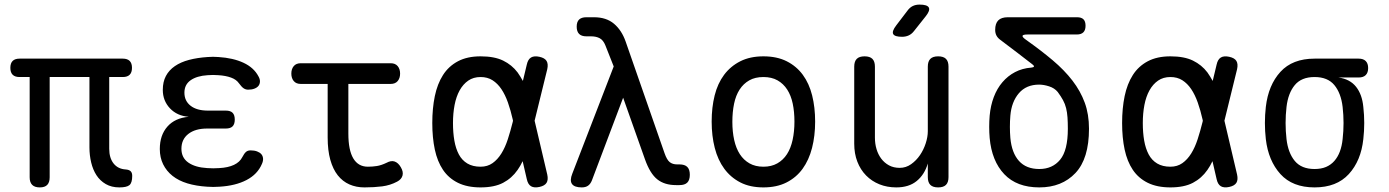

<svg xmlns="http://www.w3.org/2000/svg" viewBox="-20 -805 6040 835"><path d="M499 10Q465 10 440 -4.5Q415 -19 399.5 -43Q384 -67 376.5 -98.5Q369 -130 369 -164V-470H196V-34Q196 -12 185.5 -1Q175 10 153 10Q131 10 120 -1Q109 -12 109 -34V-470H65Q45 -470 35 -480Q25 -490 25 -510Q25 -530 35 -540Q45 -550 65 -550H514Q534 -550 544 -540Q554 -530 554 -510Q554 -490 544 -480Q534 -470 514 -470H455V-158Q455 -118 474 -94Q493 -70 527 -68Q541 -67 548 -60.5Q555 -54 555 -40Q555 -10 543 0Q531 10 499 10Z M1104 -473Q1111 -461 1110.5 -450Q1110 -439 1104 -431.5Q1098 -424 1086.5 -419.5Q1075 -415 1059 -415Q1054 -415 1049 -416.5Q1044 -418 1039.5 -421Q1035 -424 1030 -429.5Q1025 -435 1019 -443Q1008 -459 985 -467.5Q962 -476 930 -478Q918 -479 906.5 -479Q895 -479 883 -478Q836 -475 809 -456Q782 -437 782 -402Q782 -366 809 -345Q836 -324 884 -324H962Q982 -324 991.5 -314.5Q1001 -305 1001 -285Q1001 -265 991.5 -255.5Q982 -246 962 -246H881Q829 -246 799 -222.5Q769 -199 769 -158Q769 -119 799 -98Q829 -77 881 -74Q894 -73 907.5 -73Q921 -73 934 -74Q972 -76 997.5 -88Q1023 -100 1034 -122Q1038 -130 1042 -135.5Q1046 -141 1050 -144.5Q1054 -148 1059 -149.5Q1064 -151 1070 -151Q1086 -151 1098 -146.5Q1110 -142 1116.5 -134.5Q1123 -127 1124 -116Q1125 -105 1119 -92Q1100 -47 1052 -22Q1004 3 934 7Q921 8 907.5 8Q894 8 881 7Q833 4 795 -7.5Q757 -19 730.5 -40Q704 -61 689.5 -90.5Q675 -120 675 -157Q675 -217 708 -254.5Q741 -292 801 -297Q750 -301 719 -334Q688 -367 688 -414Q688 -449 701.5 -474.5Q715 -500 740.5 -517.5Q766 -535 802 -544.5Q838 -554 883 -557Q895 -558 906.5 -558Q918 -558 930 -557Q994 -553 1039 -532Q1084 -511 1104 -473Z M1679 -530Q1699 -530 1709.5 -517.5Q1720 -505 1720 -485Q1720 -465 1709.5 -452.5Q1699 -440 1679 -440H1495V-224Q1495 -152 1516.5 -116Q1538 -80 1580 -80Q1600 -80 1619 -83Q1638 -86 1661 -97Q1681 -108 1696.5 -102.5Q1712 -97 1723 -78Q1735 -58 1730.5 -41.5Q1726 -25 1707 -15Q1677 1 1642 5.5Q1607 10 1565 10Q1529 10 1499.5 -3Q1470 -16 1449 -42.5Q1428 -69 1416.5 -110Q1405 -151 1405 -207V-440H1288Q1268 -440 1257.5 -452.5Q1247 -465 1247 -485Q1247 -505 1257.5 -517.5Q1268 -530 1288 -530Z M2360 -46Q2365 -23 2357 -10Q2349 3 2326 8Q2303 13 2289.5 5Q2276 -3 2271 -26L2253 -104Q2243 -83 2231 -66Q2206 -30 2168 -10Q2130 10 2070 10Q2012 10 1971.5 -10Q1931 -30 1906.5 -66.5Q1882 -103 1871 -154.5Q1860 -206 1860 -270Q1860 -334 1871 -387Q1882 -440 1906.5 -478.5Q1931 -517 1971.5 -538.5Q2012 -560 2070 -560Q2130 -560 2168 -541.5Q2206 -523 2231 -490Q2243 -473 2254 -453L2271 -524Q2276 -547 2289.5 -555Q2303 -563 2326 -558Q2349 -553 2357 -540Q2365 -527 2360 -504L2305 -280ZM2211 -280 2210 -285Q2201 -325 2189 -359Q2177 -393 2160.5 -417.5Q2144 -442 2122 -456Q2100 -470 2070 -470Q2039 -470 2016.5 -454.5Q1994 -439 1979 -412Q1964 -385 1957 -348.5Q1950 -312 1950 -270Q1950 -228 1956 -193.5Q1962 -159 1975.5 -133.5Q1989 -108 2012.5 -94Q2036 -80 2070 -80Q2100 -80 2122 -95.5Q2144 -111 2160.5 -137.5Q2177 -164 2188.5 -199.5Q2200 -235 2210 -275Z M2554 -20Q2548 -5 2537.5 2.5Q2527 10 2510 10Q2478 10 2467.5 -5Q2457 -20 2469 -50L2649 -516L2613 -607Q2604 -630 2588.5 -638.5Q2573 -647 2550 -647H2530Q2509 -647 2498.5 -657.5Q2488 -668 2488 -689Q2488 -710 2498.5 -720Q2509 -730 2530 -730H2563Q2617 -730 2650.5 -701.5Q2684 -673 2701 -624L2870 -139Q2880 -110 2892.5 -100Q2905 -90 2925 -90H2935Q2958 -90 2969 -79Q2980 -68 2980 -45Q2980 -22 2969 -11Q2958 0 2935 0H2920Q2870 0 2838.5 -25Q2807 -50 2785 -112L2690 -380Z M3300 10Q3242 10 3200 -11.5Q3158 -33 3130 -71Q3102 -109 3088.5 -161.5Q3075 -214 3075 -276Q3075 -338 3088 -390Q3101 -442 3129 -479.5Q3157 -517 3199.5 -538.5Q3242 -560 3300 -560Q3359 -560 3401.5 -538.5Q3444 -517 3471.5 -479.5Q3499 -442 3512 -390Q3525 -338 3525 -276Q3525 -214 3511.5 -161.5Q3498 -109 3470.5 -71Q3443 -33 3400.5 -11.5Q3358 10 3300 10ZM3300 -80Q3335 -80 3360.5 -94.5Q3386 -109 3402.5 -134.5Q3419 -160 3427 -196.5Q3435 -233 3435 -276Q3435 -319 3427.5 -354.5Q3420 -390 3403.5 -415.5Q3387 -441 3361.5 -455.5Q3336 -470 3300 -470Q3264 -470 3238.5 -455.5Q3213 -441 3196.5 -415.5Q3180 -390 3172.5 -354Q3165 -318 3165 -275Q3165 -232 3173 -196Q3181 -160 3197.5 -134.5Q3214 -109 3239.5 -94.5Q3265 -80 3300 -80Z M4015 -234V-515Q4015 -538 4026 -549Q4037 -560 4060 -560Q4083 -560 4094 -549Q4105 -538 4105 -515V-35Q4105 -12 4094 -1Q4083 10 4060 10Q4037 10 4026 -1Q4015 -12 4015 -35V-94Q4001 -46 3967 -18Q3933 10 3878 10Q3838 10 3804.5 -3.5Q3771 -17 3746.5 -42Q3722 -67 3708.5 -102Q3695 -137 3695 -180V-515Q3695 -538 3706 -549Q3717 -560 3740 -560Q3763 -560 3774 -549Q3785 -538 3785 -515V-206Q3785 -180 3792 -156.5Q3799 -133 3812.5 -115Q3826 -97 3846 -86Q3866 -75 3893 -75Q3920 -75 3942.5 -91Q3965 -107 3981 -130.5Q3997 -154 4006 -182Q4015 -210 4015 -234ZM3955 -670Q3945 -657 3932 -651Q3919 -645 3903 -645Q3871 -645 3864.5 -657Q3858 -669 3878 -695L3926 -758Q3936 -772 3949 -778.5Q3962 -785 3979 -785Q4013 -785 4019.5 -772Q4026 -759 4005 -733Z M4442 -632Q4507 -586 4558 -543Q4609 -500 4644 -454.5Q4679 -409 4697.5 -358.5Q4716 -308 4716 -245Q4716 -115 4657 -52.5Q4598 10 4500 10Q4402 10 4347.5 -47.5Q4293 -105 4284 -205Q4282 -229 4282 -253.5Q4282 -278 4284 -302Q4288 -346 4302 -383Q4316 -420 4339.5 -447.5Q4363 -475 4394.5 -491.5Q4426 -508 4465 -511Q4475 -512 4476.5 -515.5Q4478 -519 4470 -525Q4441 -548 4406.5 -574Q4372 -600 4330 -632Q4319 -640 4313.5 -650.5Q4308 -661 4308 -675Q4308 -703 4321.5 -716.5Q4335 -730 4363 -730H4664Q4683 -730 4692 -721Q4701 -712 4701 -693Q4701 -674 4691.5 -664.5Q4682 -655 4663 -655H4449Q4429 -655 4427 -649.5Q4425 -644 4442 -632ZM4580 -405Q4566 -422 4542.5 -429.5Q4519 -437 4499 -437Q4443 -437 4411 -399.5Q4379 -362 4374 -302Q4372 -278 4372 -253.5Q4372 -229 4374 -205Q4380 -140 4411.5 -105Q4443 -70 4500 -70Q4557 -70 4590.5 -110.5Q4624 -151 4624 -245Q4624 -273 4622.5 -294.5Q4621 -316 4616.5 -334.5Q4612 -353 4603 -369.5Q4594 -386 4580 -405Z M5360 -46Q5365 -23 5357 -10Q5349 3 5326 8Q5303 13 5289.5 5Q5276 -3 5271 -26L5253 -104Q5243 -83 5231 -66Q5206 -30 5168 -10Q5130 10 5070 10Q5012 10 4971.5 -10Q4931 -30 4906.5 -66.5Q4882 -103 4871 -154.5Q4860 -206 4860 -270Q4860 -334 4871 -387Q4882 -440 4906.5 -478.5Q4931 -517 4971.5 -538.5Q5012 -560 5070 -560Q5130 -560 5168 -541.5Q5206 -523 5231 -490Q5243 -473 5254 -453L5271 -524Q5276 -547 5289.5 -555Q5303 -563 5326 -558Q5349 -553 5357 -540Q5365 -527 5360 -504L5305 -280ZM5211 -280 5210 -285Q5201 -325 5189 -359Q5177 -393 5160.5 -417.5Q5144 -442 5122 -456Q5100 -470 5070 -470Q5039 -470 5016.5 -454.5Q4994 -439 4979 -412Q4964 -385 4957 -348.5Q4950 -312 4950 -270Q4950 -228 4956 -193.5Q4962 -159 4975.5 -133.5Q4989 -108 5012.5 -94Q5036 -80 5070 -80Q5100 -80 5122 -95.5Q5144 -111 5160.5 -137.5Q5177 -164 5188.5 -199.5Q5200 -235 5210 -275Z M5889 -468H5801Q5851 -461 5877.5 -427.5Q5904 -394 5909 -340Q5913 -305 5913 -270Q5913 -235 5909 -200Q5899 -106 5846 -48Q5793 10 5697 10Q5601 10 5548.5 -48Q5496 -106 5485 -200Q5481 -235 5481 -270Q5481 -305 5485 -340Q5496 -435 5548.5 -492.5Q5601 -550 5697 -550H5889Q5909 -550 5919.5 -539.5Q5930 -529 5930 -509Q5930 -489 5919.5 -478.5Q5909 -468 5889 -468ZM5697 -70Q5726 -70 5747 -79Q5768 -88 5783 -105Q5798 -122 5807 -146Q5816 -170 5819 -200Q5823 -235 5823 -270Q5823 -305 5819 -340Q5812 -400 5783 -435Q5754 -470 5697 -470Q5640 -470 5611 -435Q5582 -400 5575 -340Q5571 -305 5571 -270Q5571 -235 5575 -200Q5582 -140 5611 -105Q5640 -70 5697 -70Z"/></svg>

Font: Maple Mono NL
Style: Regular
Weight: 400
Monospace: yes
Designer: subframe7536
Version: Version 7.000